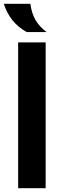

<svg xmlns="http://www.w3.org/2000/svg" viewBox="-27 -985 327 1005"><path d="M68 0H212V-763H68ZM-7 -965C14 -900 52 -851 113 -817H217C165 -856 141 -900 132 -965Z"/></svg>

Font: Swile Sans
Style: Bold
Weight: 700
Designer: Lord
Foundry: Lord
Version: Version 1.477;FEAKit 1.0